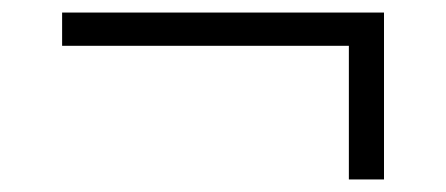

<svg xmlns="http://www.w3.org/2000/svg" viewBox="-20 -436 711 306"><path d="M536 -150V-363H79V-416H592V-150Z"/></svg>

Font: Nunito Sans 10pt SemiExpanded Light
Style: Regular
Weight: 300
Width: 6
Designer: Vernon Adams
Foundry: Vernon Adams
Version: Version 3.101;gftools[0.9.27]